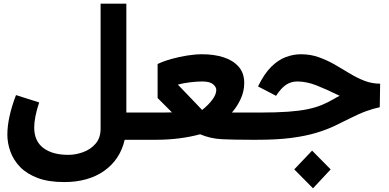

<svg xmlns="http://www.w3.org/2000/svg" viewBox="-20 -760 2117 1044"><path d="M329 230Q243 230 184 207.5Q125 185 89 147.5Q53 110 36.5 64Q20 18 20 -28Q20 -73 31.5 -126.5Q43 -180 67 -243L193 -203Q179 -161 172.5 -127Q166 -93 166 -67Q166 7 215.5 44.5Q265 82 351 82Q391 82 431.5 67.5Q472 53 499.5 21.5Q527 -10 527 -60V-740H667V-148H757V0H658Q633 108 546.5 169Q460 230 329 230Z M757 0V-148H868Q895 -148 915 -149L837 -227V-412Q871 -428 912.5 -439.5Q954 -451 997.5 -458Q1041 -465 1079 -465Q1144 -465 1195.5 -448.5Q1247 -432 1277.5 -397.5Q1308 -363 1308 -309Q1308 -264 1289 -222.5Q1270 -181 1241 -148H1368V0H1339Q1251 0 1187.5 -3Q1124 -6 1068 -30Q1018 -16 956.5 -8Q895 0 831 0ZM1079 -162Q1112 -188 1134 -217Q1156 -246 1156 -271Q1156 -287 1138.5 -302Q1121 -317 1079 -317Q1051 -317 1013.5 -312.5Q976 -308 947 -300L1042 -201Q1053 -190 1062 -180Q1071 -170 1079 -162Z M1368 0V-148H1392Q1483 -148 1545.5 -152.5Q1608 -157 1651.5 -166Q1695 -175 1728 -188.5Q1761 -202 1792 -220Q1804 -227 1812 -231.5Q1820 -236 1827 -239Q1754 -275 1700 -296Q1646 -317 1596 -317Q1564 -317 1537 -300Q1510 -283 1481 -239L1383 -290Q1416 -358 1454 -396Q1492 -434 1533.5 -449.5Q1575 -465 1616 -465Q1669 -465 1714.5 -448.5Q1760 -432 1801 -408.5Q1842 -385 1881 -361Q1920 -337 1961 -321Q2002 -305 2047 -305L2045 -177Q2011 -170 1971 -155.5Q1931 -141 1880 -115Q1841 -95 1797.5 -74.5Q1754 -54 1697 -37Q1640 -20 1563.5 -10Q1487 0 1382 0ZM1682 264 1580 161 1677 59 1778 161Z"/></svg>

Font: Readex Pro bold
Style: Bold
Weight: 700
Designer: Bonnie Shaver-Troup, Thomas Jockin
Foundry: Lexend
Version: Version 1.200; ttfautohint (v1.8.3)